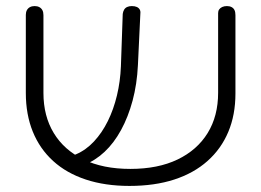

<svg xmlns="http://www.w3.org/2000/svg" viewBox="-20 -600 860 632"><path d="M406 12Q326 12 262.5 -9Q199 -30 155 -70Q111 -110 88 -166.5Q65 -223 65 -294V-551Q65 -560 68.5 -566.5Q72 -573 78.5 -576.5Q85 -580 94 -580Q103 -580 109.5 -576.5Q116 -573 119.5 -566.5Q123 -560 123 -550V-294Q123 -218 157 -162Q191 -106 255 -75Q319 -44 409 -44Q500 -44 564.5 -75Q629 -106 663.5 -162Q698 -218 698 -295V-557Q698 -564 701.5 -569Q705 -574 711.5 -577Q718 -580 727 -580Q736 -580 742.5 -576.5Q749 -573 752 -566.5Q755 -560 755 -550V-292Q755 -222 731.5 -166Q708 -110 663 -70Q618 -30 553.5 -9Q489 12 406 12ZM247 -54 214 -86 230 -92Q263 -106 289.5 -134.5Q316 -163 335 -201.5Q354 -240 365 -286Q376 -332 378 -382L384 -554Q385 -562 388.5 -568Q392 -574 398.5 -577Q405 -580 414 -580Q424 -580 430.5 -577Q437 -574 440 -568.5Q443 -563 442 -555L434 -386Q431 -323 416.5 -269Q402 -215 378.5 -172Q355 -129 324 -100Q293 -71 256 -57Z"/></svg>

Font: Fredoka SemiExpanded Light
Style: Regular
Weight: 300
Width: 6
Designer: Ben Nathan
Foundry: Milena B. Brandão, Ben Nathan
Version: Version 2.001